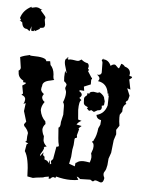

<svg xmlns="http://www.w3.org/2000/svg" viewBox="-48 -667 541 715"><g transform="rotate(5 222.0 -309.5)"><path d="M101.6 7.3 80.6 3.4Q79.6 -64.9 63 -89.8L67.4 -115.2L73.2 -119.6L61.5 -124L66.4 -128.4Q66.4 -147.5 68.8 -157.7Q64.9 -171.4 52.7 -182.6L51.3 -189L58.6 -199.2L46.9 -237.8L50.8 -268.1L42.5 -264.2Q47.4 -272.9 47.4 -283.7Q45.4 -293.9 32.2 -297.4L37.6 -302.7L32.2 -332Q44.9 -339.4 44.9 -342.3Q44.9 -344.7 34.2 -344.7L34.7 -350.6Q15.1 -359.9 14.6 -379.9L13.7 -386.2Q21 -390.1 21 -397.5L15.1 -437Q31.2 -444.3 50.8 -447.8Q51.3 -445.3 58.1 -445.3Q113.3 -445.3 113.3 -430.2L127.9 -431.2L130.4 -417.5Q142.6 -405.3 144.5 -383.8Q144.5 -363.3 149.9 -363.3L133.8 -359.4Q106 -354.5 106 -336.9Q103.5 -330.6 103.5 -322.8Q105.5 -314 115.2 -307.6Q109.9 -300.8 109.9 -294.4Q111.3 -284.2 120.6 -278.3Q108.9 -262.7 108.9 -246.6Q112.8 -222.2 129.4 -206.5L130.9 -196.8Q121.1 -186.5 121.1 -174.8Q123 -160.6 128.9 -151.4V-135.7Q130.9 -123.5 142.6 -113.8L131.3 -110.8L133.8 -109.4Q133.8 -102.1 121.6 -83L120.6 -75.2L132.8 -91.3L131.8 -79.6Q136.7 -79.6 138.2 -72.8L138.7 -64.9Q152.8 -61.5 154.8 -52.2L158.7 -65.4L160.2 -48.3L165.5 -52.7Q163.1 -56.6 163.1 -58.6Q163.1 -63.5 170.4 -68.8L178.7 -116.2L182.1 -116.7Q187.5 -116.7 187.5 -121.6Q184.1 -133.3 183.1 -148.2Q182.1 -163.1 180.2 -188Q187.5 -188.5 187.5 -209.5L193.8 -237.3L193.4 -270.5Q193.4 -277.3 189 -283.7Q196.8 -302.7 196.8 -319.3Q196.8 -325.7 194.6 -329.3Q192.4 -333 192.4 -337.4L196.3 -348.6Q196.3 -354 186 -361.8L185.1 -377.4L186.5 -400.9Q188.5 -395 192.9 -391.6L189 -406.2Q182.6 -424.8 182.6 -434.6Q182.6 -447.8 192.9 -447.8L189.5 -448.7L193.8 -453.1L193.4 -443.4Q197.8 -444.3 203.1 -444.3Q210 -444.3 217.5 -442.9Q225.1 -441.4 230 -441.4Q235.4 -441.4 243.7 -447.8Q254.9 -438 267.6 -436Q272.5 -432.1 272.5 -424.3L270.5 -413.6L273.9 -414.6V-408.7L271 -407.7L286.6 -383.3H288.6V-377.4H286.1V-358.4Q275.9 -354.5 261.2 -348.1L263.7 -332.5Q252.9 -333.5 249 -333.5Q245.6 -333.5 245.6 -329.6Q255.9 -323.7 255.9 -316.4Q255.9 -311.5 248 -304.7L256.3 -296.9Q247.6 -293 247.6 -259.8L250.5 -224.1L263.7 -220.2Q252.4 -215.3 246.1 -205.1L265.6 -201.2Q254.9 -192.9 254.9 -189.5L257.3 -188.5L251 -165Q252 -161.6 252 -159.2Q252 -154.8 247.6 -154.8Q243.2 -154.8 243.2 -146Q243.2 -127.9 238.8 -110.4L236.8 -83.5L231.4 -57.1L253.4 -49.3Q254.4 -54.2 254.4 -58.8Q254.4 -63.5 258.8 -63.5Q266.6 -71.3 283.2 -71.3Q290 -71.3 307.6 -68.4Q312 -82 312 -87.9Q312 -95.2 309.6 -102.5L315.4 -119.6Q316.4 -125 316.4 -129.4Q316.4 -141.1 310.1 -144.5L309.1 -147.5Q314.5 -147.5 315.4 -153.3Q325.2 -169.9 328.1 -198.2L334.5 -211.9L335.9 -229Q319.3 -231.9 316.9 -247.1Q347.2 -254.4 355.5 -286.1L356.4 -322.3L352.1 -324.7L356.9 -329.1L351.6 -329.6Q346.7 -368.2 311.5 -373Q315.9 -377 316.4 -382.3Q316.4 -389.6 305.7 -397L310.5 -396.5Q321.3 -396.5 322.8 -405.8L322.3 -442.9Q322.3 -446.3 318.8 -451.2L324.2 -459V-455.6Q344.2 -455.6 353.5 -433.6Q360.4 -439.9 367.7 -439.9Q372.1 -439.5 376.7 -433.6Q381.3 -427.7 385.7 -427.2L392.6 -444.8Q400.9 -443.4 406.7 -435.5Q427.7 -429.7 427.7 -411.1Q426.8 -408.2 426.8 -402.3Q437 -401.4 437 -397.9Q436.5 -395 427.2 -389.2L434.6 -352.1L422.4 -356L433.6 -329.1L429.2 -312Q421.9 -307.1 421.4 -303.2Q421.4 -299.3 424.8 -297.9Q414.1 -292 412.1 -279.3L411.6 -267.6L403.3 -255.4Q402.8 -250.5 402.8 -245.1Q402.8 -231 405.8 -214.4L395 -198.2L396.5 -181.6L389.2 -159.2L383.8 -111.3L376 -88.9L374 -64.5Q371.1 -47.4 366.7 -41.5Q362.3 -35.6 362.3 -30.3Q362.3 -23.9 366.7 -15.6Q364.7 2 355 2Q352.1 2 345.2 -1Q338.4 -3.9 334 -3.9Q331.1 -3.9 329.3 -1.7Q327.6 0.5 323.7 0.5L315.4 -4.9L276.9 -3.9Q270.5 -11.2 263.7 -11.7L271 -0.5Q260.3 2.4 241.7 2.4Q216.8 2.4 187.5 -5.4L184.1 1Q182.1 -2.4 177.7 -2.4Q171.9 -2.4 166.5 4.4L160.2 4.9L160.6 -2.9Q142.6 -0.5 140.1 2Q106.4 5.4 101.6 7.3ZM306.6 -257.3 296.4 -263.2 288.1 -259.8 279.3 -268.6 282.7 -271.5Q282.7 -272.9 280 -274.2Q277.3 -275.4 274.4 -276.9Q271.5 -278.3 268.8 -281.2Q266.1 -284.2 266.1 -290.3Q266.1 -296.4 265.6 -302.7Q265.6 -309.1 271 -313Q276.4 -316.9 276.4 -319.3L274.9 -323.7Q285.6 -323.7 285.6 -326.2L284.7 -328.1Q291 -332 299.3 -332L314 -329.6L321.8 -332Q340.3 -320.3 340.3 -310.1L343.3 -300.3L341.8 -285.2L333.5 -282.7L334.5 -276.4Q334.5 -264.6 319.8 -264.6ZM57.6 -627Q67.9 -627 74.2 -622.1H82.5L76.2 -619.1Q77.6 -614.7 86.9 -605.2Q96.2 -595.7 96.2 -590.8L94.2 -583.5L97.2 -565.4Q97.2 -552.7 87.4 -552.7L76.7 -551.3L80.6 -548.8L61 -537.6V-542L55.2 -537.1L47.4 -538.6V-555.2L41.5 -536.1L31.2 -543.5Q14.2 -543.5 11.7 -566.4L1.5 -573.2L6.8 -574.2L2 -582Q10.3 -611.8 41.5 -627.4V-623.5Z"/></g></svg>

Font: Truetypewriter PolyglOTT
Style: Regular
Weight: 400
Designer: Sergey Beatoff a.k.a. Sam_T
Version: Version 3.76